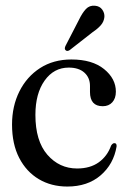

<svg xmlns="http://www.w3.org/2000/svg" viewBox="-20 -657 452 686"><path d="M394 -329.5Q394 -305.5 381.2 -291.5Q368.5 -277.5 347 -277.5Q301.5 -277.5 301.5 -328.5V-350Q301.5 -379.5 281.5 -397.5Q261.5 -415.5 225.5 -415.5Q172.5 -415.5 139.5 -369.2Q106.5 -323 106.5 -246.5Q106.5 -153.5 149.2 -104.2Q192 -55 255.5 -55Q302 -55 332.8 -77Q363.5 -99 377 -137Q383 -146 389 -145.5Q397.5 -145.5 396.5 -133.5Q386 -70.5 339.5 -30.5Q293 9.5 220.5 9.5Q163 9.5 118.5 -17Q74 -43.5 48.5 -93Q23 -142.5 23 -212Q23 -277.5 49.2 -330.2Q75.5 -383 123.2 -413.8Q171 -444.5 235 -444.5Q309.5 -444.5 351.8 -410.2Q394 -376 394 -329.5ZM262 -586Q274 -611 287 -624.8Q300 -638.5 319.5 -636.5Q336.5 -635 345.2 -622.8Q354 -610.5 353 -596.5Q351.5 -580 340.5 -567.2Q329.5 -554.5 311.5 -542.5L229 -478Q219.5 -472 214 -478Q209 -483 214.5 -494Z"/></svg>

Font: Fraunces 144pt Soft
Style: Regular
Weight: 400
Version: Version 1.000;[0bf87f6ff]